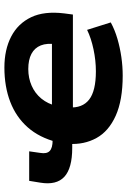

<svg xmlns="http://www.w3.org/2000/svg" viewBox="124 -678 565 852"><g transform="rotate(-90 406.0 -251.5)"><path d="M497 11Q388 11 319 -20Q250 -51 220 -105.5Q190 -160 194 -229L206 -213H176Q86 -213 48 -248Q10 -283 22 -355L30 -404H161L154 -355Q149 -326 162.5 -313Q176 -300 210 -300H233L202 -281Q222 -359 267.5 -410.5Q313 -462 380.5 -488Q448 -514 533 -514Q612 -514 670 -484Q728 -454 756 -395.5Q784 -337 773 -248L768 -210H337L356 -228Q352 -168 390.5 -138Q429 -108 516 -108Q564 -108 613.5 -118.5Q663 -129 700 -147L733 -42Q700 -24 660.5 -12.5Q621 -1 579.5 5Q538 11 497 11ZM526 -408Q486 -408 452 -393Q418 -378 395 -350Q372 -322 362 -282L352 -303H655L636 -282Q642 -325 631 -352.5Q620 -380 593.5 -394Q567 -408 526 -408Z"/></g></svg>

Font: Nunito Sans 7pt SemiExpanded ExtraBold
Style: Italic
Weight: 800
Width: 6
Italic angle: -9°
Designer: Vernon Adams
Foundry: Vernon Adams
Version: Version 3.101;gftools[0.9.27]